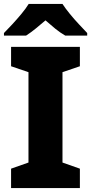

<svg xmlns="http://www.w3.org/2000/svg" viewBox="-21 -951 461 971"><path d="M35 0V-98L123 -129V-586L35 -616V-714H383V-616L295 -586V-129L383 -98V0ZM295 -931Q310 -908 332.5 -880.5Q355 -853 379 -827.5Q403 -802 420 -784V-771H309Q283 -786 259 -805.5Q235 -825 209 -848Q182 -825 159.5 -806.5Q137 -788 111 -771H-1V-784Q18 -803 41.5 -828.5Q65 -854 87.5 -881Q110 -908 124 -931Z"/></svg>

Font: Noto Sans Symbols ExtraBold
Style: Regular
Weight: 800
Version: Version 2.002